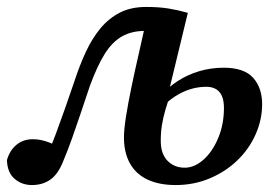

<svg xmlns="http://www.w3.org/2000/svg" viewBox="-27 -519 797 553"><path d="M65 14Q36 14 15 -4Q-6 -22 -7 -58Q1 -86 20.5 -102Q40 -118 67 -118Q81 -118 92 -115.5Q103 -113 114 -109Q125 -105 136 -98L155 -88L128 -49L107 -68Q121 -99 133.5 -132.5Q146 -166 159 -203Q172 -240 187 -284Q202 -330 220 -369Q238 -408 262 -437Q286 -466 318 -482.5Q350 -499 394 -499Q431 -499 458.5 -494.5Q486 -490 514 -482L461 -263L464 -250Q456 -225 449.5 -203Q443 -181 439.5 -159.5Q436 -138 436 -113Q436 -76 455.5 -56Q475 -36 505 -36Q533 -36 559 -59Q585 -82 601.5 -121.5Q618 -161 618 -208Q618 -239 605 -254Q592 -269 567 -269Q530 -269 495 -251.5Q460 -234 432 -201L416 -240H433Q455 -266 484 -285Q513 -304 547 -314Q581 -324 617 -324Q676 -324 702 -295Q728 -266 728 -219Q728 -174 709 -131.5Q690 -89 656 -56.5Q622 -24 576.5 -5Q531 14 479 14Q432 14 398.5 -1.5Q365 -17 347.5 -48Q330 -79 330 -123Q330 -146 336 -184Q342 -222 352 -270Q362 -318 374 -370Q386 -422 397 -473L445 -423Q431 -427 419 -428.5Q407 -430 391 -430Q352 -430 324 -414Q296 -398 274.5 -363.5Q253 -329 232 -272Q217 -227 204.5 -190Q192 -153 180.5 -120.5Q169 -88 156 -57Q141 -18 118.5 -2Q96 14 65 14Z"/></svg>

Font: Source Serif 4 18pt SemiBold
Style: Italic
Weight: 600
Italic angle: -12°
Designer: Frank Grießhammer
Foundry: Adobe Systems Incorporated
Version: Version 4.004;hotconv 1.0.116;makeotfexe 2.5.65601